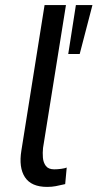

<svg xmlns="http://www.w3.org/2000/svg" viewBox="-20 -725 383 754"><path d="M165 9Q103 9 78 -29Q53 -67 64 -134L155 -705H239L149 -144Q147 -125 148.5 -106Q150 -87 160 -73.5Q170 -60 193 -60Q206 -60 220.5 -62Q235 -64 242 -67L236 -2Q214 3 199 6Q184 9 165 9ZM248 -513 278 -705H343L293 -513Z"/></svg>

Font: Nunito Sans 7pt Condensed
Style: Italic
Weight: 400
Width: 3
Italic angle: -9°
Designer: Vernon Adams
Foundry: Vernon Adams
Version: Version 3.101;gftools[0.9.27]